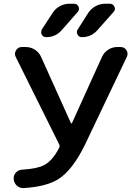

<svg xmlns="http://www.w3.org/2000/svg" viewBox="-20 -1001 733 1009"><path d="M115.2 -753.9Q141.6 -753.9 163.6 -739.7Q185.5 -725.6 196.3 -701.2L352.5 -354.5Q353.5 -352.5 355.5 -352.5Q357.4 -352.5 358.4 -354.5L515.6 -701.2Q526.4 -725.6 548.3 -739.7Q570.3 -753.9 596.7 -753.9H613.3Q633.8 -753.9 644.5 -737.3Q650.4 -727.5 650.4 -717.8Q650.4 -710 646.5 -702.1L426.8 -241.2Q361.3 -106.4 285.2 -58.6Q220.7 -19.5 104.5 -12.7Q102.5 -12.7 100.6 -12.7Q83 -12.7 68.4 -25.4Q51.8 -41 51.8 -64.5Q51.8 -81.1 63.5 -93.8Q76.2 -108.4 96.7 -109.4Q175.8 -114.3 212.9 -133.8Q257.8 -158.2 292 -226.6Q294.9 -233.4 292 -240.2L62.5 -702.1Q58.6 -710 58.6 -718.8Q58.6 -727.5 64.5 -737.3Q75.2 -753.9 94.7 -753.9ZM256.8 -933.6Q271.5 -956.1 294.9 -968.8Q318.4 -981.4 345.7 -981.4H369.1Q385.7 -981.4 392.6 -966.3Q399.4 -951.2 388.7 -938.5L303.7 -841.8Q271.5 -805.7 222.7 -805.7Q207 -805.7 199.2 -819.3Q196.3 -826.2 196.3 -832Q196.3 -839.8 200.2 -846.7ZM443.4 -932.6Q458 -955.1 481.9 -968.3Q505.9 -981.4 532.2 -981.4H557.6Q574.2 -981.4 581.1 -965.8Q584 -960 584 -955.1Q584 -946.3 577.1 -938.5L491.2 -841.8Q459 -805.7 410.2 -805.7Q394.5 -805.7 387.7 -819.3Q383.8 -826.2 383.8 -832Q383.8 -839.8 388.7 -846.7Z"/></svg>

Font: Gen Jyuu Gothic Medium
Style: Regular
Weight: 500
Designer: [Source Han Sans]
Ryoko NISHIZUKA  (kana & ideographs); Paul D. Hunt (Latin, Greek & Cyrillic); Wenlong ZHANG  (bopomofo
Version: Version 1.002.20150607